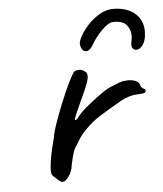

<svg xmlns="http://www.w3.org/2000/svg" viewBox="-46 -631 556 653"><g transform="rotate(-5 232.5 -304.5)"><path d="M105 -61Q105 -70 106 -76Q109 -110 121 -155L126 -175Q129 -200 161 -280Q193 -360 213 -389Q221 -394 230 -394Q243 -394 252 -385Q258 -381 258 -370Q258 -360 250.5 -340.5Q243 -321 225 -283Q221 -275 211.5 -253Q202 -231 202 -227Q202 -225 203 -225Q205 -225 207 -226.5Q209 -228 211 -229Q222 -248 264.5 -281Q307 -314 323 -322Q330 -326 341 -330Q352 -334 356 -336Q372 -344 394 -344Q408 -344 418.5 -339.5Q429 -335 433 -326Q434 -319 438.5 -315Q443 -311 445 -310Q448 -310 449 -307.5Q450 -305 450 -304Q450 -297 442 -295.5Q434 -294 413 -293Q402 -292 390 -288Q378 -284 366 -278Q310 -246 282.5 -228Q255 -210 227 -179Q216 -167 198 -136Q191 -129 183.5 -99.5Q176 -70 176 -63Q175 -60 172 -51.5Q169 -43 163 -35Q151 -19 143 -19Q134 -19 119 -35Q111 -41 108 -46Q105 -51 105 -61ZM419 -494Q419 -516 405.5 -531.5Q392 -547 360 -546Q343 -545 321 -522.5Q299 -500 287 -479Q274 -455 260 -455Q250 -455 244.5 -467Q239 -479 242 -489Q246 -505 265 -530.5Q284 -556 313 -574.5Q342 -593 375 -590Q417 -587 441 -564Q465 -541 465 -505Q465 -497 463 -483Q459 -465 450 -455Q441 -445 431 -445Q424 -445 419.5 -450Q415 -455 415 -464L417 -477Q419 -487 419 -494Z"/></g></svg>

Font: Caveat
Style: Regular
Weight: 400
Designer: Pablo Impallari
Foundry: Pablo Impallari
Version: Version 1.500; ttfautohint (v1.6)